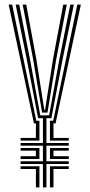

<svg xmlns="http://www.w3.org/2000/svg" viewBox="-20 -820 392 840"><path d="M167.8 0V-102.5H70.2V-114.5H167.8V-182.8H70.2V-194.5H167.8V-302.8H146.8L96.8 -561.5L48.5 -800H64L111 -561.5L156.2 -315.5H194.8L239.8 -561.5L287.5 -800H303L254.2 -561.5L204.8 -302.8H183.2V-194.5H280.8V-182.8H183.2V-114.5H280.8V-102.5H183.2V0ZM70.2 -204.8V-216.5H137V-280H128.5L17.8 -800H33.2L138.8 -291.8H152.5V-204.8ZM164.2 -327.5 124.8 -561.5 79.2 -800H94.8L138.8 -561.5L173.8 -339.2H177.2L212 -561.5L256.8 -800H272.2L226.2 -561.5L187.8 -327.5ZM198.5 -204.8V-291.8H212.8L318.2 -800H333.8L223 -280H214V-216.5H280.8V-204.8ZM70.2 -124.5V-136.5H137V-160.8H70.2V-172.5H152.5V-124.5ZM198.5 -124.5V-172.5H280.8V-160.8H214V-136.5H280.8V-124.5ZM137 0V-80.5H70.2V-92.5H152.5V0ZM198.5 0V-92.5H280.8V-80.5H214V0Z"/></svg>

Font: Big Shoulders Inline Display Medium
Style: Regular
Weight: 500
Designer: Patric King
Foundry: XO Type Co
Version: Version 1.000